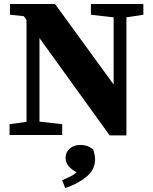

<svg xmlns="http://www.w3.org/2000/svg" viewBox="-20 -677 768 963"><path d="M436 -603V-657H699V-603L614 -590V2H530L178 -486V-67L292 -54V0H28V-54L113 -66V-577L99 -596L30 -603V-657H256L550 -253V-590ZM457 123Q457 174 413 210Q369 246 307 266L292 227Q315 217 332.5 208.5Q350 200 364 187Q339 174 324 156Q309 138 309 114Q309 86 330 68Q351 50 382 50Q399 50 413.5 54Q428 58 447 72Q457 101 457 123Z"/></svg>

Font: Source Serif Pro
Style: Bold
Weight: 700
Designer: Frank Grießhammer
Foundry: Adobe Systems Incorporated
Version: Version 3.001;hotconv 1.0.111;makeotfexe 2.5.65597